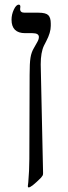

<svg xmlns="http://www.w3.org/2000/svg" viewBox="-20 -608 295 829"><path d="M199.2 -496.1Q199.2 -467.3 179.7 -430.2L169.9 -411.1Q155.8 -381.8 155.8 -330.1L166 139.2Q166 146 164.3 149.4Q162.6 152.8 157.2 159.2Q115.2 201.2 104 201.2Q100.1 201.2 100.1 195.8L102.1 179.2Q106.4 130.9 106.7 78.6Q106.9 26.4 107.9 -285.2Q107.9 -335 111.6 -358.4Q115.2 -381.8 126 -399.9Q133.8 -414.1 140.9 -426.3Q147.9 -438.5 147.9 -448.2Q147.9 -464.8 120.1 -464.8H88.9Q29.8 -464.8 29.8 -522.9Q29.8 -545.4 39.8 -566.7Q49.8 -587.9 61 -587.9Q67.9 -587.9 67.9 -579.1L66.9 -568.8Q66.9 -553.2 85.9 -553.2H146Q177.7 -553.2 188.5 -542.5Q199.2 -531.7 199.2 -506.8Z"/></svg>

Font: Tinos
Style: Regular
Weight: 400
Designer: Steve Matteson
Foundry: Monotype Imaging Inc.
Version: Version 1.23